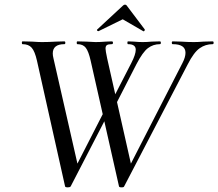

<svg xmlns="http://www.w3.org/2000/svg" viewBox="-20 -803 939 826"><path d="M313 -613Q310 -613 310 -619Q310 -625 313 -625L351 -624Q379 -622 391 -622Q411 -622 435 -624L461 -625Q466 -625 466 -619Q466 -613 461 -613Q446 -613 440 -609Q434 -605 434 -594Q434 -585 441 -552L547 -82L499 -13L765 -532Q778 -557 778 -576Q778 -613 723 -613Q719 -613 719 -619Q719 -625 723 -625L759 -624Q789 -622 814 -622Q832 -622 856 -624L895 -625Q899 -625 899 -619Q899 -613 895 -613Q864 -613 839 -595.5Q814 -578 788 -527L514 -1Q513 3 503 3Q493 3 492 -1L370 -542Q361 -582 349 -597.5Q337 -613 313 -613ZM77 -613Q74 -613 74 -619Q74 -625 77 -625L118 -624Q146 -622 160 -622Q187 -622 221 -624L257 -625Q261 -625 261 -619Q261 -613 257 -613Q207 -613 207 -573Q207 -564 210 -552L317 -82L269 -13L442 -351L454 -330L284 -1Q281 3 272 3Q261 3 260 -1L139 -542Q130 -582 116.5 -597.5Q103 -613 77 -613ZM452 -351 545 -532Q564 -569 564 -589Q564 -613 531 -613Q528 -613 528 -619Q528 -625 531 -625L556 -624Q576 -622 594 -622Q611 -622 633 -624L668 -625Q672 -625 672 -619Q672 -613 668 -613Q639 -613 616.5 -596Q594 -579 567 -527L466 -330ZM403 -669Q400 -669 398 -671.5Q396 -674 398 -676L508 -778Q513 -783 517 -783Q523 -783 526 -778L603 -676V-675Q603 -672 600.5 -669.5Q598 -667 596 -669L508 -720L404 -669Z"/></svg>

Font: Cormorant Garamond Medium
Style: Italic
Weight: 500
Italic angle: -10°
Designer: Christian Thalmann (Catharsis Fonts)
Foundry: Catharsis Fonts
Version: Version 4.000